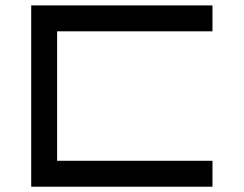

<svg xmlns="http://www.w3.org/2000/svg" viewBox="-20 -704 919 724"><path d="M781.2 -683.6V-585.9H195.3V-97.7H781.2V0H97.7V-683.6Z"/></svg>

Font: BabelStone Pigpen
Style: Regular
Weight: 400
Designer: Andrew West
Foundry: BabelStone
Version: Version 1.02 November 6, 2013